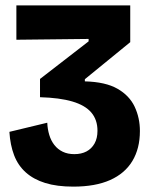

<svg xmlns="http://www.w3.org/2000/svg" viewBox="-20 -681 572 715"><path d="M253 14Q192 14 148.5 0.5Q105 -13 76 -39Q47 -65 32.5 -103Q18 -141 15 -190L156 -224Q157 -200 163.5 -178.5Q170 -157 182.5 -141Q195 -125 213.5 -116Q232 -107 257 -107Q283 -107 302 -117Q321 -127 332 -146.5Q343 -166 343 -194Q343 -235 320 -262Q297 -289 249.5 -303Q202 -317 129 -319V-387L310 -527V-536L41 -533V-661H465V-524L296 -386V-378Q373 -376 417.5 -350.5Q462 -325 481.5 -283.5Q501 -242 501 -193Q501 -128 473 -81.5Q445 -35 390 -10.5Q335 14 253 14Z"/></svg>

Font: Bricolage Grotesque 96pt ExtraBold SemiCondensed ExtraBold
Style: Regular
Weight: 800
Width: 4
Version: Version 1.001;gftools[0.9.33.dev8+g029e19f]